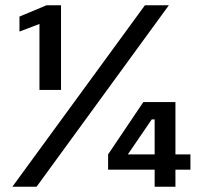

<svg xmlns="http://www.w3.org/2000/svg" viewBox="-20 -710 778 730"><path d="M130 -619 54 -590V-647L157 -690H212V-368H130ZM531 -690H622L119 0H27ZM391 -123 525 -322H647V-123H704V-65H647V0H568V-65H391ZM568 -123V-256H557L466 -123Z"/></svg>

Font: Mozilla Text BETA Medium
Style: Regular
Weight: 500
Designer: Studio DRAMA
Foundry: Studio DRAMA
Version: Version 0.100